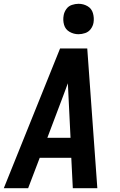

<svg xmlns="http://www.w3.org/2000/svg" viewBox="-34 -990 630 1010"><path d="M-14 0H114L175 -160H341L349 0H478L425 -735H282ZM215 -265 300 -490Q306 -506 311.5 -521Q317 -536 323 -552Q324 -536 324.5 -521Q325 -506 326 -490L337 -265ZM379 -810Q396 -810 414 -816Q432 -822 443.5 -837.5Q455 -853 458 -871Q462 -896 455 -920.5Q448 -945 426.5 -957.5Q405 -970 379 -970Q362 -970 344 -964Q326 -958 315 -942.5Q304 -927 301 -910Q296 -884 303 -859.5Q310 -835 332 -822.5Q354 -810 379 -810Z"/></svg>

Font: Iosevka Sparkle Oblique
Style: Bold
Weight: 700
Italic angle: -9°
Designer: Belleve Invis
Foundry: Belleve Invis
Version: Version 4.5.0; ttfautohint (v1.8.3)